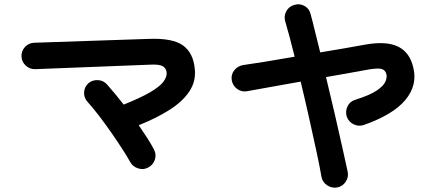

<svg xmlns="http://www.w3.org/2000/svg" viewBox="-20 -819 2040 894"><path d="M670 -39Q648 -27 623 -35Q598 -43 586 -65Q573 -89 549 -126Q525 -163 496.5 -204Q468 -245 439.5 -282Q411 -319 389 -343Q371 -362 371.5 -387Q372 -412 390 -430Q409 -447 435 -446Q461 -445 478 -426Q495 -407 515 -383Q535 -359 556 -332Q636 -364 680 -390Q724 -416 740.5 -438Q757 -460 756 -479Q755 -500 739 -510Q723 -520 682 -518L144 -497Q119 -496 100 -513.5Q81 -531 80 -556Q79 -582 96.5 -600.5Q114 -619 139 -620L675 -638Q784 -642 832 -607.5Q880 -573 887 -498Q893 -440 861.5 -393Q830 -346 769.5 -307.5Q709 -269 626 -236Q648 -204 666.5 -175Q685 -146 697 -123Q709 -100 701 -75.5Q693 -51 670 -39Z M1550 54Q1525 58 1503.5 44Q1482 30 1477 5Q1469 -42 1453.5 -114Q1438 -186 1419 -271Q1400 -356 1380 -439Q1307 -426 1240 -414Q1173 -402 1129 -394Q1104 -390 1083.5 -405.5Q1063 -421 1059 -446Q1055 -472 1071 -492Q1087 -512 1112 -516Q1149 -521 1213.5 -531.5Q1278 -542 1352 -555Q1340 -604 1328.5 -646.5Q1317 -689 1308 -720Q1301 -744 1313 -766.5Q1325 -789 1350 -796Q1375 -804 1397.5 -791.5Q1420 -779 1426 -754Q1436 -718 1447 -672Q1458 -626 1471 -575Q1532 -585 1586.5 -594.5Q1641 -604 1679 -611Q1778 -629 1833.5 -602Q1889 -575 1905 -502Q1924 -421 1867 -353Q1810 -285 1674 -237Q1650 -229 1627 -240Q1604 -251 1595 -275Q1587 -299 1597.5 -322.5Q1608 -346 1633 -354Q1703 -376 1735 -398Q1767 -420 1775 -440Q1783 -460 1779 -474Q1775 -491 1759.5 -497Q1744 -503 1700 -496Q1664 -489 1611 -480Q1558 -471 1498 -460Q1518 -378 1537 -295.5Q1556 -213 1572 -141.5Q1588 -70 1599 -19Q1604 6 1589.5 27.5Q1575 49 1550 54Z"/></svg>

Font: Zen Maru Gothic
Style: Bold
Weight: 700
Designer: Yoshimichi Ohira
Foundry: Positype
Version: Version 1.001